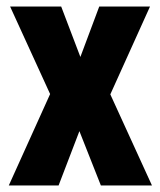

<svg xmlns="http://www.w3.org/2000/svg" viewBox="-20 -570 493 590"><path d="M134 -281 7 0H160L224 -167L290 0H447L319 -280L441 -550H285L227 -395L168 -550H11Z"/></svg>

Font: Noto Sans Armenian ExtraCondensed ExtraBold
Style: Regular
Weight: 800
Width: 2
Designer: Monotype Design Team
Foundry: Monotype Imaging Inc.
Version: Version 2.008